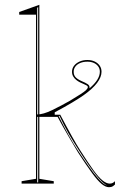

<svg xmlns="http://www.w3.org/2000/svg" viewBox="-20 -765 539 800"><path d="M70 0V-10L130 -20V-704H60V-715L144 -745V-20L204 -10V0ZM135 -5H139V-735L135 -733ZM434 15Q420 15 403.5 1.5Q387 -12 363.5 -44Q340 -76 305 -130Q286 -162 264.5 -198.5Q243 -235 220 -278H134V-288Q160 -288 198 -306.5Q236 -325 271 -345Q299 -362 315.5 -372.5Q332 -383 339 -390Q346 -397 346 -402Q346 -406 341 -409Q336 -412 328.5 -415Q321 -418 313 -422Q305 -426 297.5 -432Q290 -438 285 -446.5Q280 -455 280 -466Q280 -480 288.5 -491Q297 -502 311.5 -508.5Q326 -515 344 -515Q361 -515 374 -509Q387 -503 395 -492Q403 -481 403 -466Q403 -444 384.5 -419.5Q366 -395 328 -368Q311 -356 281 -338Q251 -320 208 -297V-287H231Q260 -232 280.5 -195.5Q301 -159 314 -139Q347 -87 369 -56.5Q391 -26 407.5 -13Q424 0 437 0Q444 0 449 -2.5Q454 -5 459 -10V4Q455 8 451 10.5Q447 13 443 14Q439 15 434 15ZM427 7Q420 6 407 -6Q394 -18 378.5 -38Q363 -58 345.5 -83Q328 -108 311 -135Q286 -173 265.5 -209Q245 -245 228 -282H224Q244 -242 264.5 -204.5Q285 -167 308 -133Q329 -101 350 -71.5Q371 -42 389 -21.5Q407 -1 419 5Q421 6 423.5 6.5Q426 7 427 7ZM353 -397Q375 -416 385.5 -433Q396 -450 396 -466Q396 -479 389 -488.5Q382 -498 370.5 -503Q359 -508 344 -508Q327 -508 314 -502.5Q301 -497 294 -487.5Q287 -478 287 -466Q287 -453 294 -444.5Q301 -436 318 -428Q337 -420 345 -414.5Q353 -409 353 -402Z"/></svg>

Font: Kalnia Glaze Thin Thin
Style: Regular
Weight: 250
Version: Version 1.110